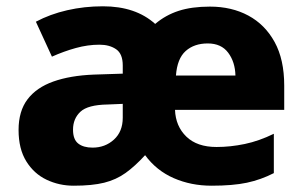

<svg xmlns="http://www.w3.org/2000/svg" viewBox="-20 -580 965 610"><path d="M647 -559Q716 -559 769 -530.5Q822 -502 852.5 -446.5Q883 -391 883 -308V-231H536Q538 -179 572 -146Q606 -113 668 -113Q712 -113 757.5 -122.5Q803 -132 850 -155V-30Q809 -9 764.5 0.5Q720 10 652 10Q587 10 532 -14Q477 -38 441 -87Q409 -52 379 -30.5Q349 -9 311 0.5Q273 10 214 10Q168 10 128 -9Q88 -28 63.5 -67.5Q39 -107 39 -167Q39 -227 67.5 -264.5Q96 -302 149.5 -321Q203 -340 278 -343L370 -346V-372Q370 -409 349 -423.5Q328 -438 296 -438Q259 -438 221 -427.5Q183 -417 145 -400L94 -511Q139 -535 193.5 -547.5Q248 -560 307 -560Q359 -560 400.5 -546Q442 -532 473 -504Q506 -532 547.5 -545.5Q589 -559 647 -559ZM322 -248Q259 -247 235.5 -225Q212 -203 212 -168Q212 -137 228.5 -124Q245 -111 274 -111Q314 -111 342 -136.5Q370 -162 370 -206V-250ZM640 -442Q597 -442 570 -418Q543 -394 539 -340H728Q727 -383 705 -412.5Q683 -442 640 -442Z"/></svg>

Font: Noto Sans Cham ExtraBold
Style: Regular
Weight: 800
Version: Version 2.002